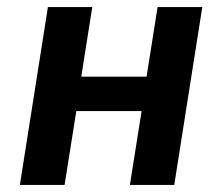

<svg xmlns="http://www.w3.org/2000/svg" viewBox="-20 -521 626 541"><path d="M36 0 115 -501H240L209 -305H393L424 -501H550L471 0H346L379 -208H195L162 0Z"/></svg>

Font: Nunito Sans 7pt Condensed
Style: Bold Italic
Weight: 700
Width: 3
Italic angle: -9°
Designer: Vernon Adams
Foundry: Vernon Adams
Version: Version 3.101;gftools[0.9.27]